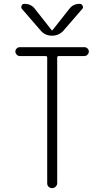

<svg xmlns="http://www.w3.org/2000/svg" viewBox="-20 -975 540 995"><path d="M82 -684.6Q73.2 -684.6 66.4 -691.9Q59.6 -699.2 59.6 -708Q59.6 -716.8 66.4 -723.6Q73.2 -730.5 82 -730.5H418Q426.8 -730.5 433.6 -723.6Q440.4 -716.8 440.4 -708Q440.4 -699.2 433.6 -691.9Q426.8 -684.6 418 -684.6H284.2Q276.4 -684.6 276.4 -675.8V-25.4Q276.4 -15.6 268.6 -7.8Q260.7 0 250 0Q240.2 0 232.4 -6.8Q224.6 -13.7 224.6 -25.4V-675.8Q224.6 -684.6 215.8 -684.6ZM338.9 -928.7Q358.4 -955.1 393.6 -955.1Q403.3 -955.1 408.2 -945.3Q413.1 -935.5 406.2 -928.7L311.5 -819.3Q287.1 -790 249.5 -790Q211.9 -790 188.5 -819.3L93.8 -928.7Q87.9 -935.5 91.8 -945.3Q95.7 -955.1 106.4 -955.1Q141.6 -955.1 161.1 -928.7L248 -818.4Q249 -817.4 250 -817.4L252 -818.4Z"/></svg>

Font: Rounded Mgen+ 1m light
Style: Regular
Weight: 200
Designer: [Source Han Sans]
Ryoko NISHIZUKA  (kana & ideographs); Paul D. Hunt (Latin, Greek & Cyrillic); Wenlong ZHANG  (bopomofo
Version: Version 1.059.20150602